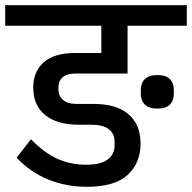

<svg xmlns="http://www.w3.org/2000/svg" viewBox="-40 -718 739 739"><path d="M294 1Q216 1 147 -26.5Q78 -54 24 -111L79 -182Q131 -129 181.5 -106.5Q232 -84 292 -84Q349 -84 375 -104.5Q401 -125 401 -157V-174Q401 -204 378.5 -221Q356 -238 312 -238H263Q180 -238 134 -275Q88 -312 88 -381Q88 -442 128 -478Q168 -514 250 -514H350V-619H-20V-698H679V-619H451V-435H252Q217 -435 201 -420.5Q185 -406 185 -385V-372Q185 -349 202.5 -333.5Q220 -318 255 -318H319Q409 -318 455 -278Q501 -238 501 -166Q501 -90 451 -44.5Q401 1 294 1ZM566 -300Q533 -300 517.5 -315.5Q502 -331 502 -357V-372Q502 -398 517.5 -413.5Q533 -429 566 -429Q599 -429 614 -413.5Q629 -398 629 -372V-357Q629 -331 614 -315.5Q599 -300 566 -300Z"/></svg>

Font: IBM Plex Sans Devanagari Medium
Style: Regular
Weight: 500
Designer: Mike Abbink, Paul van der Laan, Pieter van Rosmalen, Erin McLaughlin
Foundry: Bold Monday
Version: Version 1.1